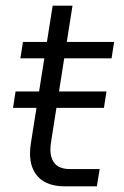

<svg xmlns="http://www.w3.org/2000/svg" viewBox="-20 -658 439 678"><path d="M210 0Q148 0 117 -31Q86 -62 86 -116Q86 -133 89 -152L166 -638H236L161 -161Q158 -143 158 -130Q158 -98 174.5 -79.5Q191 -61 228 -61H332L322 0ZM26 -277 35 -335H356L347 -277ZM52 -452 61 -510H383L374 -452Z"/></svg>

Font: MuseoModerno Thin Light
Style: Italic
Weight: 300
Italic angle: -9°
Version: Version 1.003